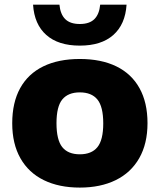

<svg xmlns="http://www.w3.org/2000/svg" viewBox="-20 -818 706 848"><path d="M34 -273.5Q34 -365 69 -428.5Q104 -492 171 -524.8Q238 -557.5 332.5 -557.5Q427 -557.5 494 -524.8Q561 -492 596.2 -428.5Q631.5 -365 631.5 -274Q631.5 -183.5 595 -119.5Q558.5 -55.5 491.2 -22.5Q424 10.5 332.5 10.5Q241 10.5 173.8 -22.2Q106.5 -55 70.2 -119Q34 -183 34 -273.5ZM436 -273Q436 -347 410.2 -378.5Q384.5 -410 332.5 -410Q281 -410 255.2 -378.8Q229.5 -347.5 229.5 -274Q229.5 -200 255 -168.2Q280.5 -136.5 332.5 -136.5Q384.5 -136.5 410.2 -168Q436 -199.5 436 -273ZM126 -797.5H242.5Q246.5 -755 268.2 -733.5Q290 -712 332.5 -712Q375 -712 396.8 -733.5Q418.5 -755 422.5 -797.5H539Q533.5 -710.5 480.5 -663.5Q427.5 -616.5 332.5 -616.5Q237.5 -616.5 184.5 -663.5Q131.5 -710.5 126 -797.5Z"/></svg>

Font: Encode Sans Semi Expanded ExBd
Style: Regular
Weight: 800
Width: 6
Designer: Multiple Designers
Foundry: Impallari Type
Version: Version 2.000